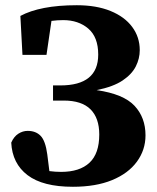

<svg xmlns="http://www.w3.org/2000/svg" viewBox="-20 -696 601 735"><path d="M259 19Q144 19 85.5 -25.5Q27 -70 23 -150Q33 -173 50 -184Q67 -195 86 -195Q117 -195 135.5 -176Q154 -157 161 -105L169 -41Q192 -38 214 -38Q285 -38 322.5 -73Q360 -108 360 -181Q360 -244 326.5 -277.5Q293 -311 224 -311H183V-369H211Q356 -369 356 -487Q356 -554 318 -586.5Q280 -619 222 -619Q200 -619 177 -616L158 -486H66L58 -635Q95 -655 149 -665.5Q203 -676 274 -676Q349 -676 403 -654Q457 -632 486 -593Q515 -554 515 -504Q515 -472 500 -442Q485 -412 449.5 -388Q414 -364 350 -351Q453 -336 495 -291Q537 -246 537 -178Q537 -122 504 -77Q471 -32 409 -6.5Q347 19 259 19Z"/></svg>

Font: Source Serif Pro
Style: Bold
Weight: 700
Designer: Frank Grießhammer
Foundry: Adobe Systems Incorporated
Version: Version 3.001;hotconv 1.0.111;makeotfexe 2.5.65597